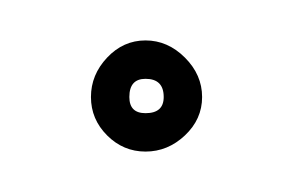

<svg xmlns="http://www.w3.org/2000/svg" viewBox="-20 -313 144 95"><path d="M52 -274Q44 -274 44 -265Q44 -257 52 -257Q61 -257 61 -265Q61 -274 52 -274ZM52 -293Q63 -293 71.5 -284.5Q80 -276 80 -265Q80 -254 71.5 -246Q63 -238 52 -238Q41 -238 33 -246Q25 -254 25 -265Q25 -276 33 -284.5Q41 -293 52 -293Z"/></svg>

Font: FRB American Cursive Guidelines Extralight
Style: Italic
Weight: 200
Italic angle: -25°
Version: Version 2.0;Modular Font Editor K font №1